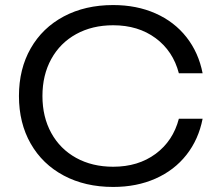

<svg xmlns="http://www.w3.org/2000/svg" viewBox="-20 -730 878 760"><path d="M55 -350Q55 -457 101.5 -538.5Q148 -620 232.5 -665Q317 -710 428 -710Q521 -710 595.5 -677Q670 -644 718 -583Q766 -522 782 -440H688Q665 -528 596 -579Q527 -630 428 -630Q345 -630 281.5 -595Q218 -560 183 -496.5Q148 -433 148 -350Q148 -267 183 -203.5Q218 -140 281.5 -105Q345 -70 428 -70Q527 -70 596 -121Q665 -172 688 -260H782Q766 -178 718 -117Q670 -56 595.5 -23Q521 10 428 10Q317 10 232.5 -35Q148 -80 101.5 -161.5Q55 -243 55 -350Z"/></svg>

Font: Goli
Style: Regular
Weight: 400
Designer: jaikishan Patel
Foundry: MagicType
Version: Version 1.000